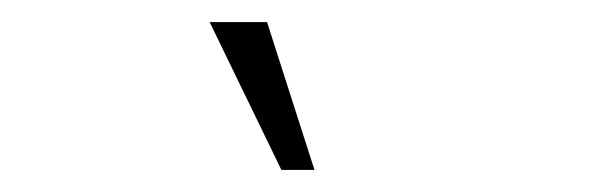

<svg xmlns="http://www.w3.org/2000/svg" viewBox="-20 -631 540 174"><path d="M235 -477 170 -611H222L265 -477Z"/></svg>

Font: Rokkitt SemiBold Light
Style: Regular
Weight: 300
Version: Version 3.103